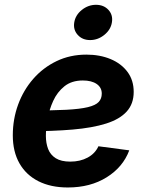

<svg xmlns="http://www.w3.org/2000/svg" viewBox="-20 -788 630 819"><path d="M269.4 11.7Q196.7 11.7 144 -14.9Q91.3 -41.5 62.9 -91.4Q34.6 -141.2 34.6 -210.9Q34.6 -280 57.4 -342.1Q80.2 -404.1 122.1 -451.9Q164.1 -499.8 221.6 -527.4Q279.1 -555 348.5 -555Q406.2 -555 451.9 -535.9Q497.5 -516.8 523.9 -481.2Q550.3 -445.7 550.3 -396Q550.3 -345.1 520.5 -312.3Q490.8 -279.4 432.7 -261Q374.6 -242.6 289.6 -235.3Q204.6 -228 94 -228L109.2 -316.6Q202.7 -316.6 262.4 -319.7Q322.1 -322.9 355.1 -331Q388.1 -339.1 401.1 -353.2Q414.1 -367.2 414.1 -388.8Q414.1 -414.7 392.5 -429.7Q370.8 -444.7 333.4 -444.7Q285.6 -444.7 254.8 -419.9Q224 -395.2 206.9 -357.5Q189.7 -319.8 182.7 -279.7Q175.7 -239.5 175.7 -208.5Q175.7 -177.4 185.3 -152.4Q195 -127.5 217.9 -113Q240.8 -98.6 280 -98.6Q322 -98.6 354 -115.9Q385.9 -133.2 399.8 -164.1L531.4 -146.7Q504.6 -75.1 435 -31.7Q365.5 11.7 269.4 11.7ZM364.4 -617.1Q331.3 -617.1 311.5 -639.2Q291.6 -661.3 296.7 -692.3Q301.8 -723.9 329.1 -745.7Q356.4 -767.5 389.5 -767.5Q422.8 -767.5 442.7 -745.7Q462.6 -723.8 457.3 -692.3Q452.3 -661.3 425 -639.2Q397.7 -617.1 364.4 -617.1Z"/></svg>

Font: Inter
Style: Italic
Weight: 400
Italic angle: -9.3988°
Designer: Rasmus Andersson
Foundry: rsms
Version: Version 4.001;git-66647c0bb